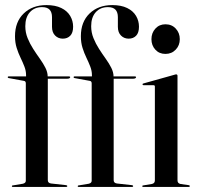

<svg xmlns="http://www.w3.org/2000/svg" viewBox="-20 -735 780 755"><path d="M168 -26.5Q168 -21 171 -17.8Q174 -14.5 180.5 -13.5L239 -7Q242 -6.5 243.2 -5.8Q244.5 -5 244.5 -3Q244.5 0 240.5 0H29.5Q28.5 0 27.5 -0.8Q26.5 -1.5 26.5 -2.5Q26.5 -4 27.5 -5Q28.5 -6 31 -6L70 -12.5Q76 -14 78.8 -17Q81.5 -20 81.5 -24V-407.5Q81.5 -411 79.8 -413.8Q78 -416.5 74 -417L14 -428Q12 -428.5 11.2 -429.2Q10.5 -430 10.5 -431.5Q10.5 -433 11.5 -433.8Q12.5 -434.5 13.5 -434.5H88L82.5 -430.5V-439.5Q82.5 -456.5 76 -473.2Q69.5 -490 60.8 -508Q52 -526 45.5 -546.8Q39 -567.5 39 -592.5Q39 -649 73.2 -682Q107.5 -715 162.5 -715Q197.5 -715 221 -703.5Q244.5 -692 256 -672.5Q267.5 -653 267.5 -630Q267.5 -606 256.2 -594.5Q245 -583 227 -583Q209 -583 196.8 -595.2Q184.5 -607.5 184.5 -629.5V-667.5Q184.5 -687 175 -697Q165.5 -707 145.5 -707Q115.5 -707 97.5 -687Q79.5 -667 79.5 -632Q79.5 -607.5 88.5 -585.2Q97.5 -563 110.5 -542.8Q123.5 -522.5 136.8 -504Q150 -485.5 158.8 -468Q167.5 -450.5 167.5 -434V-426L162.5 -434.5H251Q254 -434.5 255 -433.8Q256 -433 256 -431.5Q256 -429 253 -427.2Q250 -425.5 245 -425.5H168ZM427 -26.5Q427 -21 430 -17.8Q433 -14.5 439.5 -13.5L498 -7Q501 -6.5 502.2 -5.8Q503.5 -5 503.5 -3Q503.5 0 499.5 0H288.5Q287.5 0 286.5 -0.8Q285.5 -1.5 285.5 -2.5Q285.5 -4 286.5 -5Q287.5 -6 290 -6L329 -12.5Q335 -14 337.8 -17Q340.5 -20 340.5 -24V-407.5Q340.5 -411 338.8 -413.8Q337 -416.5 333 -417L273 -428Q271 -428.5 270.2 -429.2Q269.5 -430 269.5 -431.5Q269.5 -433 270.5 -433.8Q271.5 -434.5 272.5 -434.5H347L341.5 -430.5V-439.5Q341.5 -456.5 335 -473.2Q328.5 -490 319.8 -508Q311 -526 304.5 -546.8Q298 -567.5 298 -592.5Q298 -649 332.2 -682Q366.5 -715 421.5 -715Q456.5 -715 480 -703.5Q503.5 -692 515 -672.5Q526.5 -653 526.5 -630Q526.5 -606 515.2 -594.5Q504 -583 486 -583Q468 -583 455.8 -595.2Q443.5 -607.5 443.5 -629.5V-667.5Q443.5 -687 434 -697Q424.5 -707 404.5 -707Q374.5 -707 356.5 -687Q338.5 -667 338.5 -632Q338.5 -607.5 347.5 -585.2Q356.5 -563 369.5 -542.8Q382.5 -522.5 395.8 -504Q409 -485.5 417.8 -468Q426.5 -450.5 426.5 -434V-426L421.5 -434.5H510Q513 -434.5 514 -433.8Q515 -433 515 -431.5Q515 -429 512 -427.2Q509 -425.5 504 -425.5H427ZM678 -437V-26Q678 -20 680.8 -16.5Q683.5 -13 690 -11.5L721.5 -7Q724.5 -6.5 725.5 -5.5Q726.5 -4.5 726.5 -3Q726.5 -2 725.5 -1Q724.5 0 722.5 0H542.5Q541.5 0 540.2 -1Q539 -2 539 -3Q539 -4 540 -4.8Q541 -5.5 543.5 -6L577 -11.5Q583.5 -13 586.2 -16.5Q589 -20 589 -25.5V-394.5Q589 -397 587.8 -398.5Q586.5 -400 583 -400H544Q542.5 -400.5 541.5 -401.2Q540.5 -402 540.5 -403.5Q540.5 -405 541.5 -405.8Q542.5 -406.5 544.5 -407L664 -440.5Q668 -442 669.8 -442.2Q671.5 -442.5 673 -442.5Q675.5 -442.5 676.8 -440.8Q678 -439 678 -437ZM630.5 -523Q606 -523 590.8 -539.8Q575.5 -556.5 575.5 -581Q575.5 -605.5 591 -622.5Q606.5 -639.5 630.5 -639.5Q655.5 -639.5 671.2 -622.5Q687 -605.5 687 -581Q687 -556.5 671 -539.8Q655 -523 630.5 -523Z"/></svg>

Font: Fraunces 120pt
Style: Regular
Weight: 400
Version: Version 1.000;[b76b70a41]